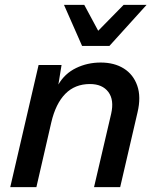

<svg xmlns="http://www.w3.org/2000/svg" viewBox="-20 -766 643 786"><path d="M22 0 138 -500H232L219 -420Q245 -465 291.5 -487.5Q338 -510 392 -510Q448 -510 487 -485.5Q526 -461 542 -415Q558 -369 543 -306L472 0H365L435 -300Q448 -357 423.5 -389.5Q399 -422 348 -422Q287 -422 247.5 -382Q208 -342 190 -265L129 0ZM316 -578 242 -746H325L382 -640L486 -746H580L428 -578Z"/></svg>

Font: Work Sans Medium
Style: Italic
Weight: 500
Italic angle: -13°
Designer: Wei Huang
Foundry: Wei Huang
Version: Version 2.012; ttfautohint (v1.8.3)